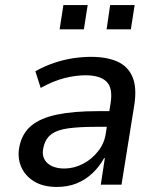

<svg xmlns="http://www.w3.org/2000/svg" viewBox="-20 -731 628 760"><path d="M205 9Q151 9 115 -13Q79 -35 63.5 -71.5Q48 -108 57 -152Q68 -204 104.5 -234Q141 -264 206 -277.5Q271 -291 366 -291H428L419 -229H360Q294 -229 250 -223Q206 -217 182.5 -199Q159 -181 152 -147Q143 -109 166.5 -86.5Q190 -64 235 -64Q272 -64 307.5 -82Q343 -100 368.5 -132.5Q394 -165 399 -205L418 -324Q427 -383 401.5 -408Q376 -433 318 -433Q280 -433 236 -422Q192 -411 141 -383L120 -449Q156 -469 192.5 -481.5Q229 -494 266.5 -500Q304 -506 340 -506Q402 -506 444 -487.5Q486 -469 504 -427.5Q522 -386 512 -318L461 0H379L395 -105H392Q374 -72 346 -45.5Q318 -19 283 -5Q248 9 205 9ZM402 -615 416 -711H513L498 -615ZM216 -615 231 -711H327L312 -615Z"/></svg>

Font: Nunito Sans 7pt SemiCondensed Medium
Style: Italic
Weight: 500
Width: 4
Italic angle: -9°
Designer: Vernon Adams
Foundry: Vernon Adams
Version: Version 3.101;gftools[0.9.27]